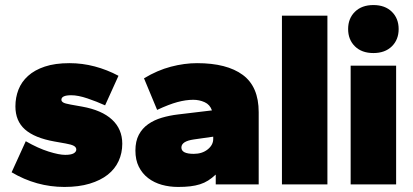

<svg xmlns="http://www.w3.org/2000/svg" viewBox="-20 -730 1634 760"><path d="M235 10Q124 10 26 -48L82 -171Q131 -143 172.5 -130Q214 -117 238 -117Q261 -117 271.5 -123Q282 -129 282 -138Q282 -147 272.5 -152.5Q263 -158 240 -162L195 -170Q117 -184 79 -217.5Q41 -251 41 -309Q41 -344 53 -375Q65 -406 91 -429.5Q117 -453 157.5 -466.5Q198 -480 255 -480Q306 -480 355 -467Q404 -454 449 -430L396 -313Q363 -328 326 -340.5Q289 -353 262 -353Q223 -353 223 -335Q223 -329 230 -324.5Q237 -320 260 -316L305 -308Q383 -294 423.5 -256.5Q464 -219 464 -161Q464 -124 449.5 -92.5Q435 -61 406.5 -38.5Q378 -16 335 -3Q292 10 235 10Z M685 10Q651 10 620.5 1.5Q590 -7 566.5 -25Q543 -43 529.5 -70Q516 -97 516 -134Q516 -171 529.5 -196.5Q543 -222 566.5 -238.5Q590 -255 620.5 -264Q651 -273 685 -277L819 -293Q811 -316 790 -325.5Q769 -335 745 -335Q716 -335 682.5 -326Q649 -317 602 -295L550 -420Q603 -452 656.5 -466Q710 -480 760 -480Q878 -480 941 -433.5Q1004 -387 1004 -286V0H834V-39Q819 -25 804 -15.5Q789 -6 771.5 -0.5Q754 5 733 7.5Q712 10 685 10ZM747 -121Q780 -121 802 -138.5Q824 -156 824 -180V-189L747 -178Q698 -171 698 -146Q698 -121 747 -121Z M1096 0V-668H1276V0Z M1368 0V-470H1548V0ZM1458 -520Q1412 -520 1385 -546.5Q1358 -573 1358 -615Q1358 -657 1385 -683.5Q1412 -710 1458 -710Q1504 -710 1531 -683.5Q1558 -657 1558 -615Q1558 -573 1531 -546.5Q1504 -520 1458 -520Z"/></svg>

Font: Celebes Black
Style: Regular
Weight: 900
Designer: Anugrah Pasau
Foundry: Lafontype
Version: Version 1.000; ttfautohint (v1.8.4)